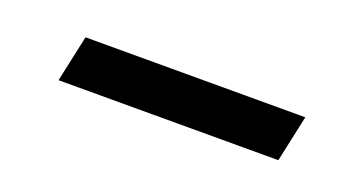

<svg xmlns="http://www.w3.org/2000/svg" viewBox="-24 -421 456 252"><g transform="rotate(20 203.5 -295.5)"><path d="M69 -328H376L362 -263H55Z"/></g></svg>

Font: Prompt Light
Style: Italic
Weight: 300
Italic angle: -12°
Designer: Katatrad Team
Foundry: CadsonDemak
Version: Version 1.000